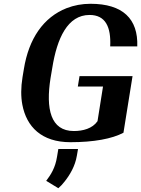

<svg xmlns="http://www.w3.org/2000/svg" viewBox="-20 -741 745 1014"><path d="M99 -334C90 -279 90 -230 98 -188C120 -72 199 10 352 10C475 10 572 -8 632 -40L680 -339H400L391 -284H524L495 -101C468 -62 418 -49 370 -49C247 -49 221 -166 247 -329L256 -382C281 -539 337 -662 453 -662C537 -662 567 -599 562 -496H705C710 -641 629 -721 458 -721C413 -721 371 -713 332 -698C210 -650 132 -538 106 -376ZM224 214 288 253C300 243 310 232 321 218C349 183 377 136 386 81L392 46H288L281 88C272 144 250 180 224 214Z"/></svg>

Font: Aerodynamic
Style: Obl
Weight: 500
Designer: Google
Version: Version 2.000980; 2014